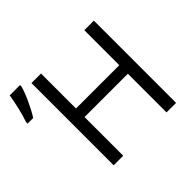

<svg xmlns="http://www.w3.org/2000/svg" viewBox="-194 -967 1179 1179"><g transform="rotate(-45 395.5 -377.5)"><path d="M713.4 0H630.4V-335.9H254.4V0H171.4V-713.9H254.4V-410.2H630.4V-713.9H713.4ZM-21.5 -568.8Q-8.3 -604 4.6 -659.4Q17.6 -714.8 23.4 -754.9H113.3V-743.7Q104.5 -707.5 77.9 -649.7Q51.3 -591.8 27.3 -554.7H-21.5Z"/></g></svg>

Font: Open Sans ACDW
Style: acdw
Weight: 400
Foundry: Ascender Corporation
Version: Version 1.10